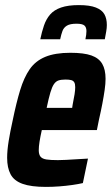

<svg xmlns="http://www.w3.org/2000/svg" viewBox="-20 -725 439 753"><path d="M160 8Q102 8 68.5 -4Q35 -16 21.5 -41.5Q8 -67 8 -106Q8 -135 14 -172Q20 -209 30 -254Q44 -322 59 -371.5Q74 -421 96.5 -453.5Q119 -486 157.5 -502Q196 -518 256 -518Q309 -518 338.5 -507.5Q368 -497 381 -474.5Q394 -452 394 -416Q394 -397 390.5 -372.5Q387 -348 381.5 -319Q376 -290 368 -255L360 -215H144Q138 -188 135 -169Q132 -150 132 -136Q132 -119 139 -110.5Q146 -102 162.5 -99.5Q179 -97 207 -97Q219 -97 239 -98Q259 -99 281.5 -100.5Q304 -102 325 -103L305 -7Q288 -3 263.5 0.5Q239 4 212.5 6Q186 8 160 8ZM163 -302H263L265 -315Q270 -339 272.5 -355.5Q275 -372 275 -383Q275 -396 271 -402.5Q267 -409 258.5 -411Q250 -413 237 -413Q220 -413 209.5 -409.5Q199 -406 191.5 -395Q184 -384 177.5 -362Q171 -340 163 -302ZM138 -571Q144 -600 152.5 -625Q161 -650 176.5 -668Q192 -686 219.5 -695.5Q247 -705 289 -705Q332 -705 356 -695.5Q380 -686 389.5 -669Q399 -652 399 -627Q399 -615 396.5 -601Q394 -587 391 -571H315Q317 -580 318 -588.5Q319 -597 319 -603Q319 -618 311 -625Q303 -632 280 -632Q255 -632 242.5 -624.5Q230 -617 225 -603.5Q220 -590 216 -571Z"/></svg>

Font: Saira Condensed
Style: Bold Italic
Weight: 700
Width: 3
Italic angle: -12°
Designer: Hector Gatti with collaboration of the Omnibus-Type team
Foundry: Omnibus-Type
Version: Version 1.101